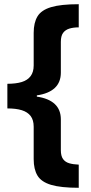

<svg xmlns="http://www.w3.org/2000/svg" viewBox="-20 -734 434 912"><path d="M354 158Q269 158 222.5 144Q176 130 158 100Q140 70 140 22V-132Q140 -164 125.5 -183Q111 -202 83.5 -210.5Q56 -219 15 -219V-336Q56 -336 83.5 -344.5Q111 -353 125.5 -372.5Q140 -392 140 -423V-578Q140 -626 158 -656Q176 -686 222.5 -700Q269 -714 354 -714V-604Q328 -604 309 -598Q290 -592 279.5 -577.5Q269 -563 269 -535V-389Q269 -343 240 -316Q211 -289 155 -281V-275Q211 -267 240 -240Q269 -213 269 -167V-21Q269 7 279.5 21.5Q290 36 309 41.5Q328 47 354 48Z"/></svg>

Font: Noto Sans Thai
Style: Bold
Weight: 700
Designer: Monotype Design Team
Foundry: Monotype Imaging Inc.
Version: Version 2.001